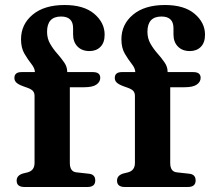

<svg xmlns="http://www.w3.org/2000/svg" viewBox="-20 -747 842 767"><path d="M259 -96Q259 -61 285.5 -58.5L335 -53Q360.5 -50.5 360.5 -26Q360.5 0 329.5 0H77.5Q46.5 0 46.5 -25.5Q46.5 -46.5 72 -54L90.5 -58.5Q118 -66 118 -96V-364Q118 -375.5 112.2 -382.8Q106.5 -390 90.5 -396L71 -403Q52.5 -410 45 -417.5Q37.5 -425 37.5 -435.5Q37.5 -459 66 -459H119.5Q119 -474.5 105.2 -491.8Q91.5 -509 77.8 -532.2Q64 -555.5 64 -590Q64 -649.5 110.2 -688.2Q156.5 -727 238 -727Q315 -727 356.5 -691.8Q398 -656.5 398 -608.5Q398 -576.5 381.2 -559.8Q364.5 -543 337.5 -543Q307.5 -543 289.8 -561Q272 -579 272 -609.5V-634.5Q272 -681 224 -681Q168 -681 168 -620Q168 -593.5 180.2 -572.2Q192.5 -551 208.5 -533Q224.5 -515 236.5 -497.5Q248.5 -480 248.5 -461V-459H351Q380.5 -459 380.5 -436Q380.5 -420 365.2 -409.2Q350 -398.5 316.5 -398.5H259ZM660 -96Q660 -61 686.5 -58.5L736 -53Q761.5 -50.5 761.5 -26Q761.5 0 730.5 0H478.5Q447.5 0 447.5 -25.5Q447.5 -46.5 473 -54L491.5 -58.5Q519 -66 519 -96V-364Q519 -375.5 513.2 -382.8Q507.5 -390 491.5 -396L472 -403Q453.5 -410 446 -417.5Q438.5 -425 438.5 -435.5Q438.5 -459 467 -459H520.5Q520 -474.5 506.2 -491.8Q492.5 -509 478.8 -532.2Q465 -555.5 465 -590Q465 -649.5 511.2 -688.2Q557.5 -727 639 -727Q716 -727 757.5 -691.8Q799 -656.5 799 -608.5Q799 -576.5 782.2 -559.8Q765.5 -543 738.5 -543Q708.5 -543 690.8 -561Q673 -579 673 -609.5V-634.5Q673 -681 625 -681Q569 -681 569 -620Q569 -593.5 581.2 -572.2Q593.5 -551 609.5 -533Q625.5 -515 637.5 -497.5Q649.5 -480 649.5 -461V-459H752Q781.5 -459 781.5 -436Q781.5 -420 766.2 -409.2Q751 -398.5 717.5 -398.5H660Z"/></svg>

Font: Fraunces 9pt Soft SemiBold
Style: Regular
Weight: 600
Version: Version 1.000;[b76b70a41]